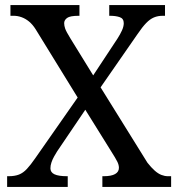

<svg xmlns="http://www.w3.org/2000/svg" viewBox="-20 -734 700 754"><path d="M8 0V-42H14Q38 -42 54.5 -48.5Q71 -55 85.5 -70.5Q100 -86 118 -112L285 -351L120 -619Q108 -638 94 -649.5Q80 -661 64.5 -666.5Q49 -672 34 -672H21V-714H292V-672H289Q255 -672 243.5 -663.5Q232 -655 232 -643Q232 -633 236 -621.5Q240 -610 256 -584L346 -438L441 -582Q452 -599 459 -614.5Q466 -630 466 -643Q466 -661 450.5 -666.5Q435 -672 412 -672H409V-714H628V-672H619Q600 -672 584.5 -665.5Q569 -659 554 -643.5Q539 -628 520 -600L375 -391L559 -95Q574 -76 587.5 -64Q601 -52 614 -47Q627 -42 639 -42H652V0H382V-42H387Q417 -42 432 -50.5Q447 -59 447 -75Q447 -86 441 -98.5Q435 -111 414 -144L315 -303L204 -139Q199 -131 192.5 -119.5Q186 -108 182 -96Q178 -84 178 -73Q178 -57 194 -49.5Q210 -42 243 -42H246V0Z"/></svg>

Font: Noto Serif Georgian
Style: Regular
Weight: 400
Designer: Monotype Design Team, Akaki Razmadze
Foundry: Google LLC
Version: Version 2.002